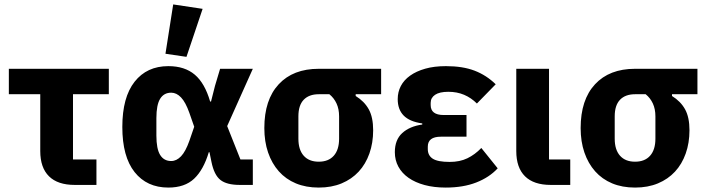

<svg xmlns="http://www.w3.org/2000/svg" viewBox="-20 -836 3195 868"><path d="M318 0Q241 0 201.5 -39Q162 -78 162 -153V-410H20V-525H472V-410H310V-115H416V0Z M533 0ZM1123 0H1064Q1005 0 976.5 -22.5Q948 -45 936 -104L927 -148H924Q900 -68 857.5 -28Q815 12 741 12Q644 12 588.5 -58Q533 -128 533 -262Q533 -396 588.5 -466.5Q644 -537 741 -537Q815 -537 860.5 -498.5Q906 -460 930 -377H934L952 -448L975 -525H1123L1007 -266L1067 -115H1123ZM754 -108Q778 -108 798.5 -129.5Q819 -151 836 -199L858 -263L836 -326Q819 -374 798.5 -395.5Q778 -417 754 -417Q721 -417 704 -389.5Q687 -362 687 -302V-223Q687 -163 704 -135.5Q721 -108 754 -108ZM823 -579 728 -593 763 -816 896 -796Z M1588 -410V-402Q1627 -378 1647 -342Q1667 -306 1667 -247Q1667 -190 1650 -142Q1633 -94 1601.5 -60Q1570 -26 1524.5 -7Q1479 12 1421 12Q1363 12 1317.5 -7Q1272 -26 1240.5 -61.5Q1209 -97 1192 -146.5Q1175 -196 1175 -257Q1175 -385 1240 -455Q1305 -525 1421 -525H1703V-410ZM1421 -410Q1377 -410 1353 -385Q1329 -360 1329 -310V-209Q1329 -159 1353 -132Q1377 -105 1421 -105Q1465 -105 1489 -132Q1513 -159 1513 -209V-310Q1513 -343 1501.5 -368Q1490 -393 1469 -410Z M2230 -75Q2192 -34 2133 -11Q2074 12 1995 12Q1942 12 1899.5 0.5Q1857 -11 1827 -32Q1797 -53 1781 -82.5Q1765 -112 1765 -148Q1765 -204 1798.5 -234.5Q1832 -265 1889 -273V-278Q1832 -286 1805 -313.5Q1778 -341 1778 -388Q1778 -420 1792 -447Q1806 -474 1834 -494Q1862 -514 1902.5 -525.5Q1943 -537 1996 -537Q2072 -537 2125.5 -516.5Q2179 -496 2221 -455L2136 -368Q2110 -394 2078 -407.5Q2046 -421 2007 -421Q1967 -421 1947 -407.5Q1927 -394 1927 -371V-361Q1927 -316 1986 -316H2089V-218H1973Q1914 -218 1914 -173V-162Q1914 -133 1936.5 -118.5Q1959 -104 2013 -104Q2059 -104 2093 -120.5Q2127 -137 2156 -167Z M2558 0H2470Q2393 0 2353.5 -39Q2314 -78 2314 -153V-525H2462V-115H2558Z M3018 -410V-402Q3057 -378 3077 -342Q3097 -306 3097 -247Q3097 -190 3080 -142Q3063 -94 3031.5 -60Q3000 -26 2954.5 -7Q2909 12 2851 12Q2793 12 2747.5 -7Q2702 -26 2670.5 -61.5Q2639 -97 2622 -146.5Q2605 -196 2605 -257Q2605 -385 2670 -455Q2735 -525 2851 -525H3133V-410ZM2851 -410Q2807 -410 2783 -385Q2759 -360 2759 -310V-209Q2759 -159 2783 -132Q2807 -105 2851 -105Q2895 -105 2919 -132Q2943 -159 2943 -209V-310Q2943 -343 2931.5 -368Q2920 -393 2899 -410Z"/></svg>

Font: Aneliza ExtraBold
Style: Regular
Weight: 800
Designer: Mike Abbink, Paul van der Laan, Pieter van Rosmalen
Foundry: Bold Monday
Version: Version 3.001;September 8, 2019;FontCreator 11.5.0.2425 64-b